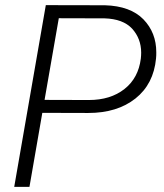

<svg xmlns="http://www.w3.org/2000/svg" viewBox="-20 -731 642 751"><path d="M325.2 -289.1C400.9 -289.1 462.4 -308.1 509.8 -345.7C557.1 -383.3 584 -435.5 590.3 -502C591.3 -510.3 591.3 -518.6 591.3 -526.4C591.3 -577.6 574.7 -620.6 541 -655.3C507.3 -689.9 457 -708.5 390.6 -710.4L159.2 -710.9L35.6 0H95.2L145.5 -289.6ZM210 -659.7 389.2 -659.2C437 -657.7 472.7 -644.5 496.6 -619.1C520 -593.3 532.2 -562 532.2 -524.9C532.2 -517.1 531.7 -509.8 530.8 -501.5C524.4 -451.2 503.4 -411.6 466.8 -382.8C430.2 -354 383.8 -339.8 327.6 -339.8L154.3 -340.3Z"/></svg>

Font: Roboto Light
Style: Italic
Weight: 300
Italic angle: -12°
Designer: Google
Version: Version 2.137; 2017